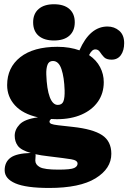

<svg xmlns="http://www.w3.org/2000/svg" viewBox="-20 -682 620 927"><path d="M330 -69.5Q428.5 -59 473 -29.5Q517.5 0 517.5 60.5Q517.5 132 441.5 178.8Q365.5 225.5 217.5 225.5Q106 225.5 54.2 203.2Q2.5 181 2.5 140Q2.5 100.5 30.8 79.5Q59 58.5 128.5 56.5Q81.5 43 66.2 22.2Q51 1.5 51 -26.5Q51 -56.5 75.2 -81.8Q99.5 -107 163.5 -115.5Q90 -132 52.2 -173.5Q14.5 -215 14.5 -271Q14.5 -356 78 -406Q141.5 -456 257.5 -456Q288 -456 314.8 -451.5Q341.5 -447 363.5 -439Q414 -554 499 -554Q532 -554 555.8 -533.5Q579.5 -513 579.5 -474Q579.5 -438.5 563.8 -416.2Q548 -394 519 -394Q493.5 -394 482 -406.2Q470.5 -418.5 462.5 -431Q454.5 -443.5 440 -443.5Q423.5 -443.5 410 -416Q445.5 -392 463.2 -358Q481 -324 481 -285.5Q481 -231.5 452.8 -191.2Q424.5 -151 373.8 -128.8Q323 -106.5 254.5 -106.5Q240 -106.5 226.5 -107.5Q219 -100.5 219 -95Q219 -87.5 228 -83.8Q237 -80 261 -77.2Q285 -74.5 330 -69.5ZM235.5 -387.5Q216 -387.5 209.2 -369Q202.5 -350.5 203.5 -322.5Q206 -251.5 220.2 -213.5Q234.5 -175.5 259 -175.5Q279.5 -175.5 286.2 -192.8Q293 -210 292 -246Q290 -308.5 276.8 -348Q263.5 -387.5 235.5 -387.5ZM150.5 93Q150.5 113 172.5 125Q194.5 137 262 137Q321.5 137 338 129.2Q354.5 121.5 354.5 108Q354.5 92 324 87Q293.5 82 214 72.5Q178 68.5 151 62.5L151.5 64.5Q152.5 67.5 151.5 76Q150.5 84.5 150.5 93ZM240.5 -486.5Q193 -486.5 166.5 -509.2Q140 -532 140 -574.5Q140 -615.5 166.5 -638.5Q193 -661.5 240.5 -661.5Q289 -661.5 315 -638.5Q341 -615.5 341 -574.5Q341 -533 315 -509.8Q289 -486.5 240.5 -486.5Z"/></svg>

Font: Fraunces 144pt SuperSoft Black
Style: Regular
Weight: 900
Version: Version 1.000;[b76b70a41]